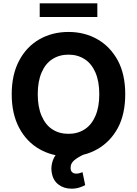

<svg xmlns="http://www.w3.org/2000/svg" viewBox="-20 -929 822 1152"><path d="M731.4 -363.8Q731.4 -244.1 687 -161.1Q642.1 -78.6 564.5 -34.2Q487.3 9.8 391.1 9.8Q293.9 9.8 216.8 -34.2Q139.6 -78.1 95.2 -161.6Q50.3 -245.6 50.3 -363.8Q50.3 -481.9 95.2 -565.9Q139.6 -649.4 216.8 -693.4Q293.9 -737.3 391.1 -737.3Q487.3 -737.3 564.5 -693.4Q641.6 -649.4 687 -565.9Q731.4 -482.9 731.4 -363.8ZM488.3 -573.7Q446.3 -601.1 391.1 -601.1Q335.4 -601.1 293.5 -573.7Q252.4 -547.4 229.5 -493.7Q206.5 -440.4 206.5 -363.8Q206.5 -287.1 229.5 -233.9Q252.9 -179.7 293.5 -153.3Q335.4 -126 391.1 -126Q446.3 -126 488.3 -153.3Q529.8 -180.2 552.7 -233.9Q575.7 -287.1 575.7 -363.8Q575.7 -440.4 552.7 -493.7Q529.8 -546.9 488.3 -573.7ZM409.7 203.1Q363.3 203.1 331.5 178.7Q298.8 154.3 291 109.4Q285.2 81.1 292 51.3Q298.8 21 316.9 -2.9Q335 -26.9 366.7 -41.5L479.5 -0.5Q444.8 16.1 424.8 33.2Q403.3 51.8 403.8 76.7Q402.8 94.2 412.1 103.5Q421.4 112.8 438 112.8Q448.7 112.8 459 109.4L475.1 104L491.2 181.6Q477.1 189.5 457.5 195.8Q434.6 203.1 409.7 203.1ZM218.3 -909.2H564V-827.1H218.3Z"/></svg>

Font: My Font
Style: Bold
Weight: 500
Designer: Rasmus Andersson
Foundry: rsms
Version: Version 0.001